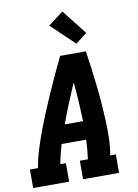

<svg xmlns="http://www.w3.org/2000/svg" viewBox="-105 -1057 810 1125"><g transform="rotate(-10 299.5 -494.5)"><path d="M-1 0V-110H47Q56 -164 72.5 -217Q89 -270 108.5 -322Q128 -374 149.5 -426Q171 -478 194 -530Q217 -582 240.5 -633Q264 -684 289 -735H442Q450 -684 456.5 -633Q463 -582 469 -530Q475 -478 479 -426.5Q483 -375 485.5 -322.5Q488 -270 487 -216.5Q486 -163 477 -110H510V0H296V-110H344Q348 -139 350.5 -168Q353 -197 354 -225H208Q200 -197 192.5 -168Q185 -139 180 -110H213V0ZM246 -335H355Q353 -394 349.5 -452Q346 -510 340 -568Q315 -510 291 -452Q267 -394 246 -335ZM395 -789 257 -921 347 -989 463 -841Z"/></g></svg>

Font: Iosevka Curly Slab XBdEx
Style: Italic
Weight: 800
Width: 7
Italic angle: -9°
Monospace: yes
Designer: Belleve Invis
Foundry: Belleve Invis
Version: Version 11.1.0; ttfautohint (v1.8.3)